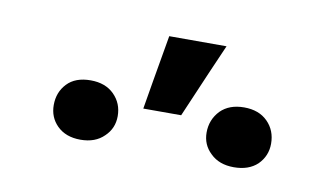

<svg xmlns="http://www.w3.org/2000/svg" viewBox="-38 -901 629 361"><g transform="rotate(10 276.0 -721.0)"><path d="M236.3 -689.5Q242.2 -725.6 260.7 -832Q288.1 -832 370.1 -832Q354.5 -796.9 308.6 -689.5Q291 -689.5 236.3 -689.5ZM69.3 -667Q69.3 -691.4 85 -708Q100.6 -724.6 129.9 -724.6Q158.2 -724.6 174.8 -708Q191.4 -691.4 191.4 -667Q191.4 -643.6 174.8 -627.9Q158.2 -611.3 129.9 -611.3Q101.6 -611.3 85 -627.9Q69.3 -643.6 69.3 -667ZM361.3 -666Q361.3 -690.4 377.9 -708Q394.5 -724.6 422.9 -724.6Q451.2 -724.6 467.8 -708Q484.4 -691.4 484.4 -666Q484.4 -642.6 467.8 -626Q451.2 -610.4 422.9 -610.4Q394.5 -610.4 377.9 -627Q361.3 -642.6 361.3 -666Z"/></g></svg>

Font: DeepSea
Style: Medium
Weight: 500
Designer: Stem
Version: Version 3.019;git-0a5106e0b